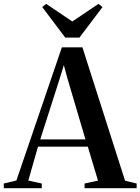

<svg xmlns="http://www.w3.org/2000/svg" viewBox="-54 -998 744 1018"><path d="M33 -41 274 -747H383L609 -40L670.5 -25V0H394.5V-25L465.5 -40.5L411.5 -220.5H147.5L96 -40.5L167.5 -25V0H-34V-25ZM399 -259 302 -587.5 284.5 -653 264.5 -587.5 159.5 -259ZM292 -798.5 170 -960.5 191 -977.5 329.5 -884 468 -977.5 489.5 -960.5 367 -798.5Z"/></svg>

Font: Merriweather 120pt SemiBold
Style: Regular
Weight: 600
Version: Version 2.100